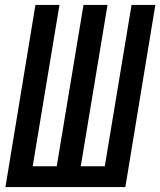

<svg xmlns="http://www.w3.org/2000/svg" viewBox="-20 -755 647 775"><path d="M2 0 123 -735H220L112 -84H209L317 -735H414L306 -84H403L511 -735H607L486 0Z"/></svg>

Font: Iosevka SS04 Medium Extended
Style: Italic
Weight: 500
Width: 7
Italic angle: -9°
Monospace: yes
Designer: Belleve Invis
Foundry: Belleve Invis
Version: Version 19.0.0; ttfautohint (v1.8.4)